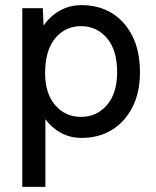

<svg xmlns="http://www.w3.org/2000/svg" viewBox="-20 -527 607 749"><path d="M67 202V-495H147L150 -427Q176 -465 214 -486Q252 -507 299 -507Q365 -507 416 -476Q467 -445 496.5 -386.5Q526 -328 526 -245Q526 -166 496.5 -108.5Q467 -51 416 -20Q365 11 299 11Q254 11 218 -8.5Q182 -28 157 -62V202ZM296 -71Q357 -71 397 -117Q437 -163 437 -245Q437 -332 397 -378.5Q357 -425 296 -425Q235 -425 195.5 -378Q156 -331 156 -241Q156 -162 195.5 -116.5Q235 -71 296 -71Z"/></svg>

Font: Zen Kaku Gothic Antique Medium
Style: Regular
Weight: 500
Designer: Yoshimichi Ohira
Foundry: Positype
Version: Version 1.002